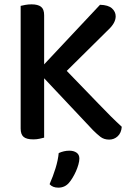

<svg xmlns="http://www.w3.org/2000/svg" viewBox="-20 -634 613 883"><path d="M183 -274V-1Q175 1 162 4Q149 7 133 7Q102 7 88.5 -4.5Q75 -16 75 -43V-607Q83 -609 96.5 -611.5Q110 -614 125 -614Q154 -614 168.5 -603Q183 -592 183 -564V-338L440 -612Q478 -611 495 -595.5Q512 -580 512 -559Q512 -528 477 -496L287 -308Q370 -223 432.5 -157.5Q495 -92 540 -51Q538 -23 521.5 -7.5Q505 8 482 8Q458 8 441.5 -5Q425 -18 408 -35ZM297 207Q278 229 248 229Q222 229 208 213Q224 177 235.5 139.5Q247 102 250 70Q274 59 299 59Q319 59 332 68Q345 77 345 95Q345 107 340.5 123Q336 139 329 154.5Q322 170 313.5 184Q305 198 297 207Z"/></svg>

Font: Baloo 2 Medium
Style: Regular
Weight: 500
Designer: Sarang Kulkarni and Ek Type
Foundry: Ek Type
Version: Version 1.640;hotconv 1.0.111;makeotfexe 2.5.65597; ttfautoh